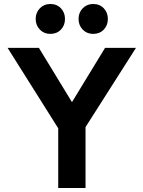

<svg xmlns="http://www.w3.org/2000/svg" viewBox="-20 -943 719 963"><path d="M290 -271 18 -703H175L386 -357H296L507 -703H662L387 -271ZM272 0V-344H409V0ZM232 -773Q201 -773 180 -794.5Q159 -816 159 -848Q159 -880 180 -901.5Q201 -923 232 -923Q265 -923 285.5 -901.5Q306 -880 306 -848Q306 -816 285.5 -794.5Q265 -773 232 -773ZM447 -773Q416 -773 395 -794.5Q374 -816 374 -848Q374 -880 395 -901.5Q416 -923 447 -923Q480 -923 500.5 -901.5Q521 -880 521 -848Q521 -816 500.5 -794.5Q480 -773 447 -773Z"/></svg>

Font: Outfit Thin SemiBold
Style: Regular
Weight: 600
Version: Version 1.100;gftools[0.9.27]